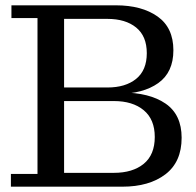

<svg xmlns="http://www.w3.org/2000/svg" viewBox="-20 -702 738 722"><path d="M21 0V-48H121V-634H23V-682H221V0ZM221 0V-52H408Q479 -52 520.5 -86Q562 -120 562 -187Q562 -253 520.5 -287.5Q479 -322 408 -322H221V-354H438Q542 -354 602.5 -312.5Q663 -271 663 -184Q663 -93 602 -46.5Q541 0 440 0ZM221 -349V-373H384Q452 -373 492 -405.5Q532 -438 532 -502Q532 -566 492 -598.5Q452 -631 384 -631H221V-682H416Q513 -682 572.5 -640Q632 -598 632 -513Q632 -430 575 -389.5Q518 -349 423 -349Z"/></svg>

Font: Montagu Slab
Style: Bold
Weight: 700
Designer: Florian Karsten
Foundry: Florian Karsten
Version: Version 1.000